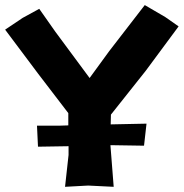

<svg xmlns="http://www.w3.org/2000/svg" viewBox="-22 -718 716 748"><path d="M122.1 -228.5 126 -146.5 245.1 -148.4V-114.3L231.4 9.8L321.3 4.9L420.9 9.8L408.2 -152.3H418.9L539.1 -150.4L548.8 -236.3L409.2 -233.4L410.2 -271.5L545.9 -442.4L673.8 -615.2L622.1 -651.4L542 -698.2L403.3 -518.6L327.1 -414.1L193.4 -594.7L130.9 -683.6L66.4 -648.4L-2 -602.5L126 -431.6L244.1 -277.3V-229.5L211.9 -228.5Z"/></svg>

Font: MaokenAssortedSans-TC
Style: Regular
Weight: 500
Version: Version 0.83